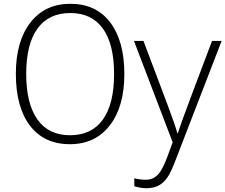

<svg xmlns="http://www.w3.org/2000/svg" viewBox="-20 -745 1180 1005"><path d="M63 -358.9Q63 -528.8 139.2 -627Q215.3 -725.1 348.1 -725.1Q483.4 -725.1 557.1 -627.4Q630.9 -529.8 630.9 -357.9Q630.9 -187 554.7 -88.6Q478.5 9.8 346.2 9.8Q211.4 9.8 137.2 -86.9Q63 -183.6 63 -358.9ZM117.2 -357.9Q117.2 -203.1 175.5 -120.1Q233.9 -37.1 346.2 -37.1Q459.5 -37.1 518.3 -118.9Q577.1 -200.7 577.1 -357.9Q577.1 -514.2 518.6 -595.5Q460 -676.8 348.1 -676.8Q234.9 -676.8 176 -595.2Q117.2 -513.7 117.2 -357.9ZM681.2 -530.8H731Q813.5 -311 856 -199Q898.4 -86.9 908.2 -47.9H911.1Q916 -64.9 937.3 -124.3Q958.5 -183.6 1089.8 -530.8H1140.1L901.9 85.9Q876 155.3 856 184.1Q835.9 212.9 809.6 226.6Q783.2 240.2 745.1 240.2Q717.3 240.2 683.1 230V188Q711.4 195.8 744.1 195.8Q769 195.8 787.8 184.3Q806.6 172.9 821.8 149.2Q836.9 125.5 856.9 73.2L883.8 0Z"/></svg>

Font: Open Sans Light
Style: Regular
Weight: 300
Foundry: Ascender Corporation
Version: Version 1.10